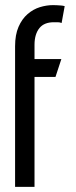

<svg xmlns="http://www.w3.org/2000/svg" viewBox="-20 -731 299 751"><path d="M221 -641 233 -707Q226 -709 218.5 -709.5Q211 -710 203.5 -710.5Q196 -711 188 -711Q162 -711 136 -703Q110 -695 88 -676Q66 -657 52.5 -626Q39 -595 39 -550V0H115V-430H197L220 -500H115V-556Q115 -577 120 -593.5Q125 -610 134.5 -621.5Q144 -633 158 -638.5Q172 -644 190 -644Q198 -644 206 -644Q214 -644 221 -641Z"/></svg>

Font: Advent Pro Medium
Style: Regular
Weight: 500
Designer: VivaRado, Andreas Kalpakidis
Foundry: VivaRado, Andreas Kalpakidis
Version: Version 3.000